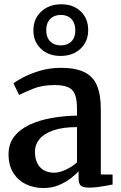

<svg xmlns="http://www.w3.org/2000/svg" viewBox="-20 -890 582 920"><path d="M187.5 11Q143 11 105 -7Q67 -25 44 -61Q21 -97 21 -151Q21 -200.5 47.8 -235.2Q74.5 -270 120.5 -291.8Q166.5 -313.5 225.5 -324.2Q284.5 -335 349 -336V-368.5Q349 -410.5 340 -435.5Q331 -460.5 307.5 -471.5Q284 -482.5 240 -482.5Q182.5 -482.5 139.2 -465Q96 -447.5 71.5 -435L44.5 -490.5Q55.5 -500 88.8 -518Q122 -536 169.8 -550.5Q217.5 -565 271 -565Q342.5 -565 384.5 -544.2Q426.5 -523.5 444.8 -479.8Q463 -436 463 -367.5V-54L519.5 -53.5V-6Q508.5 -3.5 489.2 0Q470 3.5 448.2 6.2Q426.5 9 408.5 9Q379.5 9 368 0.2Q356.5 -8.5 356.5 -38.5V-69Q344.5 -55.5 320.2 -36.5Q296 -17.5 262.5 -3.2Q229 11 187.5 11ZM239.5 -62.5Q264.5 -62.5 295.2 -76.8Q326 -91 349 -112V-281Q280 -281 235.2 -265.2Q190.5 -249.5 169 -223.2Q147.5 -197 147.5 -164Q147.5 -129 159.5 -106.5Q171.5 -84 192.2 -73.2Q213 -62.5 239.5 -62.5ZM270 -622Q212 -622 175.8 -656.5Q139.5 -691 140 -745.5Q140.5 -800.5 177.8 -835Q215 -869.5 274 -869.5Q331.5 -869.5 367.2 -835Q403 -800.5 402.5 -745.5Q402.5 -691 365.8 -656.5Q329 -622 270 -622ZM271.5 -672.5Q303.5 -672.5 322.2 -691.5Q341 -710.5 341 -744Q341 -778.5 322.5 -798.5Q304 -818.5 272 -818.5Q239.5 -818.5 220.5 -799Q201.5 -779.5 201.5 -746Q201.5 -711.5 220.2 -692Q239 -672.5 271.5 -672.5Z"/></svg>

Font: Merriweather 24pt SemiBold
Style: Regular
Weight: 600
Designer: Eben Sorkin
Foundry: Eben Sorkin
Version: Version 2.100